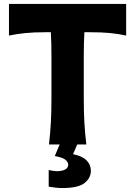

<svg xmlns="http://www.w3.org/2000/svg" viewBox="-20 -733 686 974"><path d="M228.5 0Q235 -57.5 238 -111.5Q241 -165.5 241 -232.5V-448.5Q241 -514 238 -569.5H208.5Q152 -569.5 108.5 -565.2Q65 -561 25.5 -552.5V-713H620V-552.5Q581 -561.5 537.5 -565.5Q494 -569.5 437 -569.5H408Q405 -514 405 -448.5V-232.5Q405 -165.5 408 -111.5Q411 -57.5 418 0ZM295.5 221Q279 221 258.8 218.5Q238.5 216 227 214V129.5Q234.5 131.5 247.8 133.5Q261 135.5 272.5 135.5Q326 132.5 326 102.5Q326 89 312 77.5Q298 66 258 58.5L294 -27H372V0L350.5 49Q397 58.5 419 80.5Q441 102.5 441 133Q441 170 408.8 195.5Q376.5 221 295.5 221Z"/></svg>

Font: Commissioner Flair
Style: Bold
Weight: 700
Designer: Kostas Bartsokas
Foundry: Kostas Bartsokas
Version: Version 1.000; ttfautohint (v1.8.3)